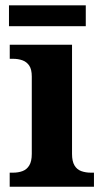

<svg xmlns="http://www.w3.org/2000/svg" viewBox="-20 -705 392 725"><path d="M16.6 0V-53H29Q49.3 -53 65.2 -59Q81.1 -64.9 90.5 -80.3Q100 -95.7 100 -124.1V-416.1Q100 -443.2 90.3 -457.4Q80.5 -471.7 64.6 -477.3Q48.7 -483 29 -483H16.8V-536H252V-123.9Q252 -95.8 261.3 -80.3Q270.5 -64.8 286.9 -58.9Q303.3 -53 323 -53H334.8V0ZM13.9 -606.1V-684.9H303.9V-606.1Z"/></svg>

Font: Noto Serif Khmer
Style: Regular
Weight: 400
Designer: Danh Hong and the Monotype Design Team
Foundry: Monotype Imaging Inc.
Version: Version 2.003